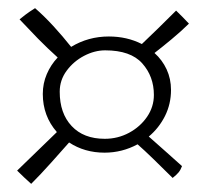

<svg xmlns="http://www.w3.org/2000/svg" viewBox="-20 -504 527 471"><path d="M56.5 -53Q39 -68.5 22 -85.5Q45 -108 70.2 -132.2Q95.5 -156.5 119.5 -180Q85 -219.5 85 -273.5Q85 -299.5 94.8 -322.2Q104.5 -345 121.5 -363Q96.5 -385.5 73.2 -409.2Q50 -433 28 -456.5Q34 -461.5 42.5 -468Q51 -474.5 66 -484Q88 -465 110.8 -440.2Q133.5 -415.5 154.5 -389Q196.5 -414.5 247 -414.5Q291.5 -414.5 328 -396Q346.5 -413.5 368 -434.5Q389.5 -455.5 412 -478Q422 -468.5 428 -462.2Q434 -456 443.5 -446Q423 -426 401 -407.8Q379 -389.5 359 -374Q378 -357 388.8 -333.8Q399.5 -310.5 399.5 -283.5Q399.5 -249 384.8 -219.5Q370 -190 345 -169Q366 -150.5 387 -131.8Q408 -113 426.5 -96.5Q423 -87 418 -81Q413 -75 403.5 -67.5Q378.5 -92.5 356 -114.2Q333.5 -136 317.5 -150Q279.5 -129.5 236.5 -129.5Q187.5 -129.5 149.5 -154.5Q131 -133.5 105.5 -105Q80 -76.5 56.5 -53ZM237 -163.5Q269 -163.5 296.5 -178.2Q324 -193 340.8 -217.5Q357.5 -242 357.5 -271Q357.5 -316.5 329 -348.5Q300.5 -380.5 238 -380.5Q212 -380.5 186.2 -367Q160.5 -353.5 143.5 -330.5Q126.5 -307.5 126.5 -279Q126.5 -226 155.8 -194.8Q185 -163.5 237 -163.5Z"/></svg>

Font: Grandstander Thin
Style: Regular
Weight: 100
Designer: Tyler Finck
Foundry: Etcetera Type Co
Version: Version 1.200; ttfautohint (v1.8.3)